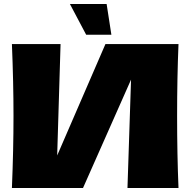

<svg xmlns="http://www.w3.org/2000/svg" viewBox="-20 -947 959 967"><path d="M285 -725 268 -164 511 -725H879Q872 -556 872 -363Q872 -169 879 0H622L640 -546L398 0H40Q48 -194 48 -363Q48 -531 40 -725ZM414 -772 332 -927H517L541 -772Z"/></svg>

Font: Mantou Sans
Style: Regular
Weight: 400
Designer: Mant0u / artakana
Foundry: Mant0u / artakana
Version: Version 1.001;October 22, 2023;FontCreator 14.0.0.2901 64-bi